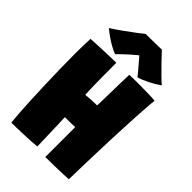

<svg xmlns="http://www.w3.org/2000/svg" viewBox="-259 -971 1064 1064"><g transform="rotate(45 273.5 -439.0)"><path d="M45.5 -2.5Q43 -24 40 -67Q37 -110 34.2 -166.8Q31.5 -223.5 29.5 -286.5Q27.5 -349.5 26.2 -411.2Q25 -473 25 -526Q25 -562 25.8 -591.5Q26.5 -621 28 -641Q33 -641.5 56.5 -642.8Q80 -644 111.8 -645.2Q143.5 -646.5 173.8 -647.5Q204 -648.5 222.5 -648.5Q222.5 -623 222.8 -590.2Q223 -557.5 223 -530Q223 -497.5 224.2 -458.8Q225.5 -420 226.5 -401Q237.5 -402 247.2 -403Q257 -404 265.8 -404.5Q274.5 -405 282.8 -405.2Q291 -405.5 298.8 -405.8Q306.5 -406 314.5 -406Q315 -418 315.8 -448Q316.5 -478 317.2 -516Q318 -554 318.8 -590.8Q319.5 -627.5 320.5 -652Q335.5 -653 356.5 -653.2Q377.5 -653.5 397.5 -653.5Q436 -653.5 470 -652.5Q504 -651.5 521.5 -649.5Q520 -640 518.2 -617.5Q516.5 -595 514.2 -562.8Q512 -530.5 510 -491.2Q508 -452 506 -408.5Q504 -365 502 -320Q499.5 -256.5 497.8 -195.5Q496 -134.5 494.8 -85Q493.5 -35.5 493 -6Q480 -5 451 -3.8Q422 -2.5 385.8 -1.8Q349.5 -1 313.5 -1Q313.5 -37 313.5 -67.2Q313.5 -97.5 313.5 -124.5Q313.5 -151.5 313.5 -178.2Q313.5 -205 313.5 -235Q303.5 -234.5 295 -234.5Q286.5 -234.5 279.2 -234.2Q272 -234 264.8 -234Q257.5 -234 250 -234Q242.5 -234 234 -234Q235 -213.5 236 -181.2Q237 -149 238 -114.2Q239 -79.5 240 -51.5Q241 -23.5 241 -11Q226 -9 199.5 -7.5Q173 -6 143 -4.8Q113 -3.5 86.5 -3Q60 -2.5 45.5 -2.5ZM349.5 -878.5Q368.5 -857.5 396.5 -828.5Q424.5 -799.5 450.5 -774Q476.5 -748.5 489.5 -738Q458.5 -716.5 424 -699.2Q389.5 -682 363 -674Q349.5 -690.5 335.8 -706.8Q322 -723 309.8 -737.5Q297.5 -752 288.8 -762Q280 -772 277 -775.5H293.5Q287.5 -771 275.5 -761.2Q263.5 -751.5 248 -737.8Q232.5 -724 215.8 -708.5Q199 -693 184 -677.5Q167 -683 143.5 -696Q120 -709 97 -725Q74 -741 57.5 -755.5Q88 -775 123 -800Q158 -825 186.2 -846.5Q214.5 -868 224.5 -876.5Q235 -876.5 260 -876.8Q285 -877 311 -877.5Q337 -878 349.5 -878.5Z"/></g></svg>

Font: Grandstander Thin Black
Style: Regular
Weight: 900
Version: Version 1.200